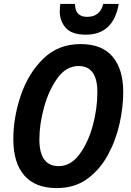

<svg xmlns="http://www.w3.org/2000/svg" viewBox="-20 -950 669 980"><path d="M586 -930H507Q491 -864 424 -864Q363 -864 363 -930H288Q285 -911 285 -892Q285 -843 315.5 -808Q346 -773 418 -773Q559 -773 586 -930ZM609 -480Q609 -596 555 -660.5Q501 -725 391 -725Q277 -725 200.5 -650Q124 -575 86 -462.5Q48 -350 48 -239Q48 -119 104 -54.5Q160 10 270 10Q360 10 424 -36Q488 -82 529 -156Q570 -230 589.5 -315.5Q609 -401 609 -480ZM181 -238Q181 -316 205 -403Q229 -490 273.5 -551.5Q318 -613 381 -613Q477 -613 477 -480Q477 -394 453 -307Q429 -220 384.5 -161Q340 -102 280 -102Q181 -102 181 -238Z"/></svg>

Font: Noto Sans UI SemiCondensed
Style: Bold Italic
Weight: 700
Width: 4
Designer: Monotype Design Team
Foundry: Monotype Imaging Inc.
Version: 1.001